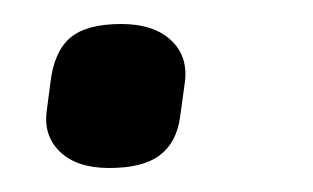

<svg xmlns="http://www.w3.org/2000/svg" viewBox="-20 -128 261 160"><path d="M134 -59 130 -30Q127 -9 113 1.5Q99 12 71 12Q44 12 30 -1.5Q16 -15 19 -36L22 -59Q25 -85 38.5 -96.5Q52 -108 81 -108Q108 -108 122.5 -94.5Q137 -81 134 -59Z"/></svg>

Font: Ropa Sans
Style: Italic
Weight: 400
Version: Version 1.100